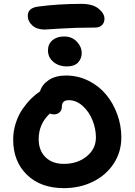

<svg xmlns="http://www.w3.org/2000/svg" viewBox="-20 -1015 694 989"><path d="M210 -862.8Q169.9 -862.8 146.5 -884Q123 -905.3 123 -933.1Q123 -974.1 175.8 -981Q280.3 -995.1 398.9 -995.1Q458 -995.1 488 -970.2Q518.1 -945.3 518.1 -918.9Q518.1 -897.9 505.1 -885.5Q492.2 -873 470.2 -873Q372.1 -873 292 -867.9Q211.9 -862.8 210 -862.8ZM325.2 -672.9Q282.2 -672.9 254.6 -696.5Q227.1 -720.2 227.1 -754.9Q227.1 -788.1 250 -807.6Q272.9 -827.1 310.1 -827.1Q350.6 -827.1 375.7 -800.5Q400.9 -773.9 400.9 -741.2Q400.9 -713.4 382.1 -693.1Q363.3 -672.9 325.2 -672.9ZM309.1 -45.9Q189.5 -45.9 118.7 -114.7Q47.9 -183.6 47.9 -295.9Q47.9 -339.8 61.3 -381.1Q74.7 -422.4 96.2 -453.4Q117.7 -484.4 140.4 -506.8Q163.1 -529.3 186 -543.9Q196.3 -579.6 231.4 -602.8Q266.6 -626 319.8 -626Q381.8 -626 435.8 -599.1Q489.7 -572.3 526.4 -528.1Q563 -483.9 584 -426.3Q605 -368.7 605 -307.1Q605 -232.9 566.2 -173.1Q527.3 -113.3 459.7 -79.6Q392.1 -45.9 309.1 -45.9ZM179.2 -297.9Q179.2 -240.7 213.9 -205.8Q248.5 -170.9 309.1 -170.9Q378.9 -170.9 426.5 -209.5Q474.1 -248 474.1 -307.1Q474.1 -351.6 456.5 -395.5Q439 -439.5 406 -469.2Q373 -499 334 -499Q298.8 -499 298.8 -465.8Q298.8 -447.3 287.1 -436.5Q275.4 -425.8 258.8 -425.8Q247.1 -425.8 236.8 -430.2Q179.2 -377 179.2 -297.9Z"/></svg>

Font: Shantell Sans Irregular
Style: Regular
Weight: 600
Designer: Stephen Nixon, Anya Danilova, Shantell Martin
Foundry: Arrow Type
Version: Version 1.006;[9816181b4]